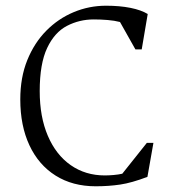

<svg xmlns="http://www.w3.org/2000/svg" viewBox="-20 -642 607 672"><path d="M315 10Q234 10 174.5 -27.5Q115 -65 83 -133.5Q51 -202 51 -294Q51 -371 75.5 -431.5Q100 -492 142 -534.5Q184 -577 238 -599.5Q292 -622 351 -622Q399 -622 436.5 -614.5Q474 -607 497 -593L476 -469H454L400 -565Q381 -570 356.5 -572Q332 -574 308 -574Q258 -574 214.5 -551.5Q171 -529 145 -474Q119 -419 119 -323Q119 -233 147.5 -166.5Q176 -100 227.5 -64Q279 -28 347 -28Q361 -28 378 -29.5Q395 -31 408 -34L494 -142H517L496 -23Q441 -2 400.5 4Q360 10 315 10Z"/></svg>

Font: Ancizar Serif Light
Style: Regular
Weight: 300
Designer: Cesar Puertas, Viviana Monsalve, Julian Moncada, Julian Prieto, Jose Castro, Felipe Aragon, Mariel Hernandez, Sara Alarc
Version: Version 8.100